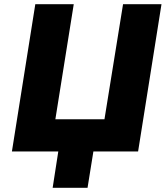

<svg xmlns="http://www.w3.org/2000/svg" viewBox="-20 -725 799 919"><path d="M232 174 259 0H37L149 -705H333L245 -154H480L569 -705H753L641 0H427L399 174Z"/></svg>

Font: Nunito Sans 7pt SemiCondensed Black
Style: Italic
Weight: 900
Width: 4
Italic angle: -9°
Designer: Vernon Adams
Foundry: Vernon Adams
Version: Version 3.101;gftools[0.9.27]